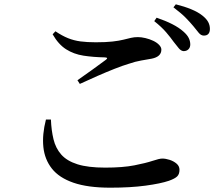

<svg xmlns="http://www.w3.org/2000/svg" viewBox="-20 -846 1040 890"><path d="M831 -609Q819 -610 809 -622Q799 -634 785 -652Q771 -672 750 -696.5Q729 -721 695 -748L706 -764Q747 -750 778.5 -734Q810 -718 831 -699Q848 -684 855 -669.5Q862 -655 862 -640Q862 -626 853.5 -617.5Q845 -609 831 -609ZM491 24Q387 24 320.5 1Q254 -22 220.5 -64.5Q187 -107 181 -164.5Q175 -222 193 -292H216Q218 -242 228 -200.5Q238 -159 264 -129.5Q290 -100 339 -84.5Q388 -69 468 -69Q549 -69 602.5 -79.5Q656 -90 687.5 -100.5Q719 -111 732 -111Q748 -111 766.5 -105Q785 -99 798.5 -87.5Q812 -76 812 -59Q812 -39 801.5 -28.5Q791 -18 763 -8Q725 5 655 14.5Q585 24 491 24ZM339 -474Q372 -497 409.5 -524Q447 -551 471 -569Q484 -579 466 -580Q412 -581 367 -588Q322 -595 286.5 -617.5Q251 -640 224 -687L237 -701Q268 -680 295.5 -669Q323 -658 353.5 -654Q384 -650 424 -650Q471 -650 501.5 -653.5Q532 -657 552 -662Q572 -667 587 -670.5Q602 -674 619 -674Q635 -674 654 -669.5Q673 -665 690 -657Q707 -649 717.5 -638Q728 -627 728 -616Q728 -583 683 -574Q661 -570 634.5 -565.5Q608 -561 576 -550Q549 -542 511 -527Q473 -512 432 -494Q391 -476 350 -457ZM925 -681Q912 -681 901.5 -693.5Q891 -706 876 -725Q861 -743 841 -763.5Q821 -784 784 -812L795 -826Q835 -816 866.5 -803Q898 -790 918 -774Q937 -759 945 -744Q953 -729 953 -712Q953 -697 946 -689Q939 -681 925 -681Z"/></svg>

Font: Noto Serif HK ExtraLight SemiBold
Style: Regular
Weight: 600
Version: Version 2.002-H1;hotconv 1.1.0;makeotfexe 2.6.0